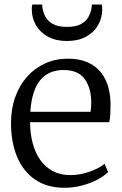

<svg xmlns="http://www.w3.org/2000/svg" viewBox="-20 -834 549 864"><path d="M270.5 11Q191.5 11 137.8 -26Q84 -63 56.8 -128.8Q29.5 -194.5 29.5 -280Q29.5 -344.5 48.8 -397.8Q68 -451 102.5 -489.5Q137 -528 183.8 -549Q230.5 -570 285.5 -570Q374 -570 424 -519.5Q474 -469 477.5 -372Q477.5 -343.5 476.5 -322Q475.5 -300.5 471.5 -284H115.5Q115.5 -233.5 127 -190Q138.5 -146.5 161.2 -114.2Q184 -82 218 -64Q252 -46 296.5 -46Q339.5 -46 383.5 -61.5Q427.5 -77 450.5 -97L466.5 -60Q447.5 -40.5 416.2 -24.5Q385 -8.5 347 1.2Q309 11 270.5 11ZM116.5 -331H387.5Q389 -339 389.8 -352.5Q390.5 -366 390.5 -375Q390.5 -436.5 361.5 -477.8Q332.5 -519 265.5 -519Q235.5 -519 209.8 -509Q184 -499 164.2 -477Q144.5 -455 132.2 -419Q120 -383 116.5 -331ZM281.5 -649.5Q231.5 -649.5 196 -668.8Q160.5 -688 141.8 -720.5Q123 -753 123 -792.5Q123 -797.5 123.5 -803Q124 -808.5 125 -813.5H170Q170 -811 170.2 -807Q170.5 -803 171 -798Q174 -779 184.2 -759.2Q194.5 -739.5 217.5 -726.2Q240.5 -713 281.5 -713Q322.5 -713 345.5 -726.2Q368.5 -739.5 378.8 -759.2Q389 -779 392 -798Q393 -803 393 -807Q393 -811 393 -813.5H438Q439 -808.5 439.5 -803Q440 -797.5 440 -792.5Q440 -753 421.2 -720.5Q402.5 -688 367 -668.8Q331.5 -649.5 281.5 -649.5Z"/></svg>

Font: Merriweather Light
Style: Regular
Weight: 300
Version: Version 2.100